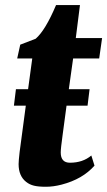

<svg xmlns="http://www.w3.org/2000/svg" viewBox="-20 -711 414 741"><path d="M250 -83Q299.3 -83 332.5 -110.8L344.7 -71.8Q298.8 -19.5 217.8 1.5Q186 9.8 157 9.8Q127.9 9.8 111.1 5.6Q94.2 1.5 81.1 -8.8Q51.8 -31.7 51.8 -77.6Q51.8 -90.3 55.7 -124L79.6 -303.2H33.7L41.5 -366.7H88.4L104.5 -485.4H46.4L58.1 -538.6L117.7 -561.5Q155.3 -594.2 196.3 -691.4H288.6L272.5 -564H374L362.8 -485.4H262.2L245.6 -366.7H325.7L317.9 -303.2H236.8L221.7 -190.4Q214.4 -138.2 214.4 -122.6Q214.4 -83 250 -83Z"/></svg>

Font: Merriweather
Style: Heavy Italic
Weight: 900
Italic angle: -7°
Designer: Eben Sorkin
Foundry: Eben Sorkin
Version: Version 1.001